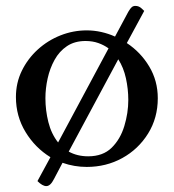

<svg xmlns="http://www.w3.org/2000/svg" viewBox="-20 -553 589 651"><path d="M274 -450Q299 -450 323.5 -444.5Q348 -439 370 -429L415 -513Q422 -525 427 -529Q432 -533 439 -533Q451 -533 460 -524.5Q469 -516 469 -516L410 -407Q457 -376 486 -327.5Q515 -279 515 -220Q515 -153 482 -100Q449 -47 394.5 -17Q340 13 274 13Q232 13 192 -1L163 54Q151 78 137 78Q124 78 107 61L151 -20Q99 -52 66.5 -105.5Q34 -159 34 -224Q34 -272 54 -313Q74 -354 108 -385Q142 -416 185 -433Q228 -450 274 -450ZM270 -414Q233 -414 207 -396.5Q181 -379 165 -350Q149 -321 141.5 -287Q134 -253 134 -220Q134 -179 144 -139Q154 -99 177 -70L348 -389Q333 -400 313.5 -407Q294 -414 270 -414ZM415 -214Q415 -251 407 -287.5Q399 -324 381 -352L213 -39Q242 -23 279 -23Q329 -23 358.5 -52Q388 -81 401.5 -125.5Q415 -170 415 -214Z"/></svg>

Font: Sedan
Style: Regular
Weight: 400
Designer: Sebastian Salazar
Foundry: Sebastian Salazar
Version: Version 1.100; ttfautohint (v1.8.4.7-5d5b)